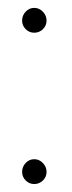

<svg xmlns="http://www.w3.org/2000/svg" viewBox="-20 -458 182 487"><path d="M36.1 -405.8Q36.1 -418.9 45.2 -428.5Q54.2 -438 66.9 -438Q79.6 -438 88.9 -428.2Q98.1 -418.5 98.1 -405.8Q98.1 -393.1 88.9 -384Q79.6 -375 66.9 -375Q54.2 -375 45.2 -384Q36.1 -393.1 36.1 -405.8ZM36.1 -22Q36.1 -35.2 45.2 -44.7Q54.2 -54.2 66.9 -54.2Q79.6 -54.2 88.9 -44.4Q98.1 -34.7 98.1 -22Q98.1 -9.3 88.9 -0.2Q79.6 8.8 66.9 8.8Q54.2 8.8 45.2 -0.2Q36.1 -9.3 36.1 -22Z"/></svg>

Font: RawengulkSans
Style: Regular
Weight: 500
Designer: gluk (gluksza@wp.pl)
Foundry: gluk (gluksza@wp.pl)
Version: Version 0.94